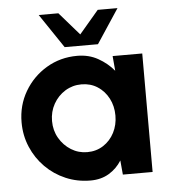

<svg xmlns="http://www.w3.org/2000/svg" viewBox="-52 -746 723 807"><g transform="rotate(-5 310.0 -343.0)"><path d="M435.5 -500H560.5V0H435L429.5 -60Q409 -27 375.8 -7Q342.5 13 298 13Q242 13 193.5 -7.8Q145 -28.5 108.2 -65.5Q71.5 -102.5 50.8 -151.2Q30 -200 30 -255.5Q30 -327 64.5 -385.8Q99 -444.5 157.2 -479.2Q215.5 -514 287 -514Q336 -514 374.8 -492.2Q413.5 -470.5 441 -437.5ZM294.5 -107Q332.5 -107 362.2 -126.2Q392 -145.5 408.8 -178Q425.5 -210.5 425.5 -250Q425.5 -290 408.5 -322.5Q391.5 -355 362 -374Q332.5 -393 294.5 -393Q256.5 -393 225.5 -373.8Q194.5 -354.5 176.2 -322Q158 -289.5 158 -250Q158 -210 176.8 -177.8Q195.5 -145.5 226.5 -126.2Q257.5 -107 294.5 -107ZM238 -555 141 -699H224L308 -602.5L390 -699H473.5L378.5 -555Z"/></g></svg>

Font: Urbanist
Style: Bold
Weight: 700
Designer: Corey Hu
Foundry: Corey Hu
Version: Version 1.330; ttfautohint (v1.8.4.7-5d5b)